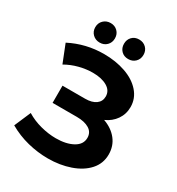

<svg xmlns="http://www.w3.org/2000/svg" viewBox="-197 -950 996 1083"><g transform="rotate(30 301.5 -408.5)"><path d="M566 -180Q566 -121 527.5 -78Q489 -35 423 -12Q357 11 279 11Q213 11 147 -5.5Q81 -22 22 -56L68 -163Q110 -137 161.5 -123.5Q213 -110 261 -110Q328 -110 371.5 -134Q415 -158 415 -201Q415 -237 385 -255.5Q355 -274 304 -274H146V-386H293Q338 -386 363 -404.5Q388 -423 388 -455Q388 -493 352 -514Q316 -535 259 -535Q216 -535 171 -523.5Q126 -512 86 -489L40 -605Q143 -658 261 -658Q337 -658 400.5 -636Q464 -614 501.5 -571.5Q539 -529 539 -473Q539 -427 514 -391Q489 -355 446 -336Q502 -316 534 -275.5Q566 -235 566 -180ZM205.5 -701Q178 -701 159.5 -719Q141 -737 141 -764.5Q141 -792 159.5 -810Q178 -828 205.5 -828Q233 -828 251 -810Q269 -792 269 -764.5Q269 -737 251 -719Q233 -701 205.5 -701ZM391 -701Q363 -701 345.5 -719Q328 -737 328 -764.5Q328 -792 345.5 -810Q363 -828 391 -828Q419 -828 437 -810Q455 -792 455 -764.5Q455 -737 437 -719Q419 -701 391 -701Z"/></g></svg>

Font: Montserrat Ace
Style: Bold
Weight: 700
Designer: Julieta Ulanovsky
Foundry: Julieta Ulanovsky
Version: Version 1